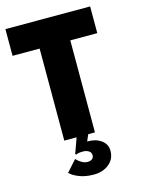

<svg xmlns="http://www.w3.org/2000/svg" viewBox="-129 -736 775 1031"><g transform="rotate(-15 258.0 -221.0)"><path d="M155.5 -511.5H5V-660H476V-511.5H326V0H288.5L273 36.5Q318 35 349.5 57Q381 79 381 116.5Q381 162.5 347 190Q313 217.5 262.5 217.5Q216 217.5 181 203.5Q146 189.5 130.5 172.5L186 110.5Q197 123 213.8 133Q230.5 143 248 143Q263.5 143 272.8 135.5Q282 128 282 115Q282 99.5 269 91Q256 82.5 237 82.5Q208 82.5 198.5 89.5L193.5 84.5L224 0H155.5Z"/></g></svg>

Font: League Spartan ExtraBold
Style: Regular
Weight: 800
Foundry: The League of Moveable Type
Version: Version 2.002